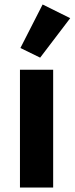

<svg xmlns="http://www.w3.org/2000/svg" viewBox="-20 -836 333 856"><path d="M217 0H69V-525H217ZM293 -755 159 -579 71 -622 170 -816Z"/></svg>

Font: IBM Plex Sans
Style: Regular
Weight: 400
Designer: Mike Abbink, Paul van der Laan, Pieter van Rosmalen
Foundry: Bold Monday
Version: Version 3.201